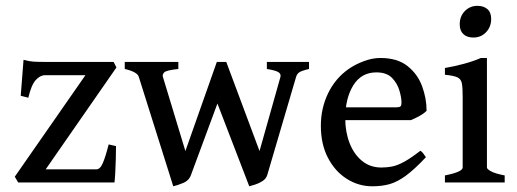

<svg xmlns="http://www.w3.org/2000/svg" viewBox="-20 -632 1791 665"><path d="M381.8 -126Q381.8 -106.9 381.1 -81.5Q380.4 -56.2 379.2 -33.4Q377.9 -10.7 376.5 0H43L31.2 -20L275.9 -371.6H136.2Q119.1 -371.6 103.8 -354.7Q88.4 -337.9 78.1 -293.5L51.8 -300.3L61.5 -424.8Q81.1 -419.4 96.2 -418.5Q111.3 -417.5 140.1 -417.5H373.5L383.3 -398.4L138.2 -45.4H313.5Q326.7 -45.4 335.9 -66.7Q345.2 -87.9 356.4 -131.8Z M1050.3 -393.1Q1023.4 -386.7 1015.9 -381.1Q1008.3 -375.5 1005.4 -365.2L905.8 -26.4Q901.9 -13.2 889.6 -5.1Q877.4 2.9 864 7.1Q850.6 11.2 843.3 13.2L723.1 -299.3L733.9 -417.5Q733.9 -417.5 746.1 -417.5Q758.3 -417.5 763.7 -417.5L878.9 -108.9L951.2 -365.2Q954.1 -375.5 944.6 -381.8Q935.1 -388.2 904.3 -393.1V-417.5H1050.3ZM641.6 -26.4Q634.8 -6.3 613.3 2.2Q591.8 10.7 580.1 13.2L460.9 -365.2Q456.5 -382.8 412.1 -393.1V-417.5H597.7V-393.1Q555.7 -388.7 548.6 -381.1Q541.5 -373.5 544.4 -365.2L622.1 -108.9L731 -417.5Q737.3 -417.5 748 -417.5Q758.8 -417.5 758.8 -417.5L765.1 -359.9Z M1457.5 -248.5Q1449.7 -239.7 1433.6 -230.7Q1417.5 -221.7 1402.8 -215.8H1139.6L1140.6 -260.3H1353.5Q1363.8 -260.3 1367.2 -263.7Q1370.6 -267.1 1370.6 -276.4Q1370.6 -293.5 1363.5 -318.1Q1356.4 -342.8 1337.9 -362.1Q1319.3 -381.3 1283.7 -381.3Q1231.4 -381.3 1203.6 -336.4Q1175.8 -291.5 1175.8 -221.7Q1175.8 -175.3 1190.7 -136.7Q1205.6 -98.1 1233.6 -75Q1261.7 -51.8 1300.8 -51.8Q1319.8 -51.8 1337.6 -55.2Q1355.5 -58.6 1378.7 -71Q1401.9 -83.5 1436 -109.9Q1441.4 -106.9 1447.3 -98.9Q1453.1 -90.8 1455.1 -87.4Q1414.6 -44.4 1385 -22.9Q1355.5 -1.5 1328.9 5.9Q1302.2 13.2 1269.5 13.2Q1221.7 13.2 1180.9 -12.7Q1140.1 -38.6 1115.7 -85.7Q1091.3 -132.8 1091.3 -196.3Q1091.3 -256.8 1116.2 -308.6Q1141.1 -360.4 1187.5 -393.1Q1209 -408.2 1239 -419.7Q1269 -431.2 1297.4 -431.2Q1356.4 -431.2 1391.6 -403.1Q1426.8 -375 1442.1 -333Q1457.5 -291 1457.5 -248.5Z M1681.2 -566.4Q1681.2 -539.1 1663.6 -520.5Q1646 -502 1619.6 -502Q1597.7 -502 1585 -513.7Q1572.3 -525.4 1572.3 -547.9Q1572.3 -575.7 1590.1 -593.8Q1607.9 -611.8 1633.3 -611.8Q1654.8 -611.8 1668 -600.6Q1681.2 -589.4 1681.2 -566.4ZM1521 0V-24.4Q1582.5 -36.6 1582.5 -51.8V-296.9Q1582.5 -327.6 1579.8 -342.8Q1577.1 -357.9 1564.5 -364Q1551.8 -370.1 1521 -373V-396.5Q1553.2 -401.9 1586.4 -410.9Q1619.6 -419.9 1645.5 -431.2H1666.5V-51.8Q1666.5 -46.4 1680.7 -38.6Q1694.8 -30.8 1728 -24.4V0Z"/></svg>

Font: Dai Banna SIL
Style: Regular
Weight: 400
Designer: Victor Gaultney
Foundry: SIL International
Version: Version 4.000